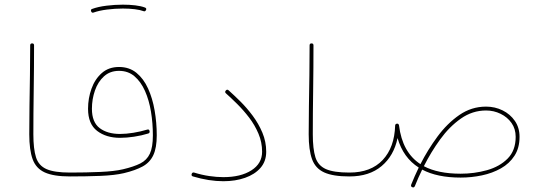

<svg xmlns="http://www.w3.org/2000/svg" viewBox="-20 -770 2345 823"><path d="M105.5 -194.3Q105.5 -251.5 106.4 -316.7Q107.4 -381.8 108.4 -448.5Q109.4 -515.1 109.4 -575.7Q109.4 -584 117.7 -584Q126 -584 126 -575.7Q126 -484.4 124.5 -382.3Q123 -280.3 123 -194.3Q123 -131.8 134.3 -95.9Q145.5 -60.1 179.2 -45.2Q212.9 -30.3 279.8 -30.3H280.3Q288.6 -30.3 288.6 -22Q288.6 -13.7 280.3 -13.7H279.8Q210 -13.7 172.1 -30.8Q134.3 -47.9 119.9 -87.6Q105.5 -127.4 105.5 -194.3Z M272 -22Q272 -30.3 280.3 -30.3Q350.1 -30.3 409.9 -33Q469.7 -35.6 507.3 -44.4Q553.2 -55.2 581.3 -69.3Q609.4 -83.5 622.3 -111.1Q635.3 -138.7 635.3 -189.9Q635.3 -241.7 627.2 -291Q619.1 -340.3 601.6 -379.9Q584 -419.4 556.6 -442.9Q529.3 -466.3 490.2 -466.3Q451.7 -466.3 425.8 -442.9Q399.9 -419.4 387 -382.1Q374 -344.7 374 -303.7Q374 -246.1 407.2 -220.9Q440.4 -195.8 494.6 -195.8Q520.5 -195.8 552 -200.9Q583.5 -206.1 610.8 -214.4Q619.1 -217.3 621.1 -208.5Q623 -200.2 615.7 -197.8Q587.4 -189 554.9 -184.1Q522.5 -179.2 494.6 -179.2Q435.1 -179.2 396.2 -209Q357.4 -238.8 357.4 -303.7Q357.4 -348.6 372.1 -389.6Q386.7 -430.7 416.3 -456.8Q445.8 -482.9 490.2 -482.9Q534.2 -482.9 564.9 -457.8Q595.7 -432.6 614.7 -390.6Q633.8 -348.6 642.8 -296.4Q651.9 -244.1 651.9 -189.9Q651.9 -136.2 637.2 -105Q622.6 -73.7 591.6 -56.6Q560.5 -39.6 511.2 -27.8Q471.7 -18.6 410.9 -16.1Q350.1 -13.7 280.3 -13.7Q272 -13.7 272 -22ZM370.6 -721.2Q367.7 -730 375.5 -731.9Q400.9 -741.2 436.5 -745.6Q472.2 -750 506.8 -750Q534.7 -750 559.6 -747.1Q584.5 -744.1 601.1 -737.8Q609.4 -734.9 606 -727.1Q605 -724.6 601.8 -722.4Q598.6 -720.2 595.2 -722.2Q581.5 -727.5 557.9 -730.5Q534.2 -733.4 506.8 -733.4Q472.7 -733.4 438.5 -729Q404.3 -724.6 381.3 -716.3Q374 -713.4 370.6 -721.2Z M801.8 -24.9Q804.7 -32.2 812 -30.3Q845.2 -20 877 -15.4Q908.7 -10.7 937.5 -10.7Q1012.2 -10.7 1057.9 -40Q1103.5 -69.3 1103.5 -119.6Q1103.5 -160.2 1087.9 -197Q1072.3 -233.9 1047.9 -265.9Q1023.4 -297.9 996.8 -324.2Q970.2 -350.6 948.2 -370.1Q942.4 -375.5 947.8 -381.8Q953.6 -388.7 960 -382.8Q982.9 -362.3 1010.5 -335Q1038.1 -307.6 1063.2 -273.9Q1088.4 -240.2 1104.7 -201.4Q1121.1 -162.6 1121.1 -119.6Q1121.1 -78.6 1096.7 -50.5Q1072.3 -22.5 1030.5 -7.8Q988.8 6.8 937.5 6.8Q876 6.8 807.1 -13.7Q798.8 -16.1 801.8 -24.9Z M1303.2 -194.3Q1303.2 -251.5 1304.2 -316.7Q1305.2 -381.8 1306.2 -448.5Q1307.1 -515.1 1307.1 -575.7Q1307.1 -584 1315.4 -584Q1323.7 -584 1323.7 -575.7Q1323.7 -484.4 1322.3 -382.3Q1320.8 -280.3 1320.8 -194.3Q1320.8 -131.8 1332 -95.9Q1343.3 -60.1 1377 -45.2Q1410.6 -30.3 1477.5 -30.3H1478Q1486.3 -30.3 1486.3 -22Q1486.3 -13.7 1478 -13.7H1477.5Q1407.7 -13.7 1369.9 -30.8Q1332 -47.9 1317.6 -87.6Q1303.2 -127.4 1303.2 -194.3Z M1469.7 -22Q1469.7 -30.3 1478 -30.3Q1569.8 -30.3 1620.4 -84.2Q1670.9 -138.2 1673.8 -231.9V-232.4Q1673.8 -233.9 1674.3 -234.4Q1674.3 -234.9 1674.3 -235.4Q1674.8 -236.3 1675.3 -236.8Q1675.3 -236.8 1675.8 -236.8Q1677.2 -239.3 1680.2 -239.7Q1687.5 -241.2 1689.9 -234.4Q1689.9 -234.4 1689.9 -233.9Q1690.4 -233.4 1690.4 -232.4Q1704.6 -116.7 1782.2 -66.4Q1813.5 -127.9 1855.2 -184.6Q1897 -241.2 1949 -277.1Q2001 -313 2063.5 -313Q2101.6 -313 2134.3 -296.9Q2167 -280.8 2187 -251.7Q2207 -222.7 2207 -183.6Q2207 -135.7 2185.3 -102.3Q2163.6 -68.8 2127.2 -48.3Q2090.8 -27.8 2045.9 -18.3Q2001 -8.8 1954.6 -8.8Q1854 -8.8 1789.6 -43Q1780.8 -24.9 1772.9 -7.1Q1765.1 10.7 1758.3 27.8Q1754.4 36.1 1746.6 32.2Q1739.7 29.3 1742.7 21Q1750 3.4 1757.8 -14.9Q1765.6 -33.2 1774.9 -51.8Q1708.5 -93.8 1684.1 -178.2Q1668.5 -102.5 1615.7 -58.1Q1563 -13.7 1478 -13.7Q1469.7 -13.7 1469.7 -22ZM2063.5 -296.4Q2004.9 -296.4 1955.6 -261.7Q1906.2 -227.1 1866.7 -172.4Q1827.1 -117.7 1796.9 -57.6Q1857.4 -25.4 1954.6 -25.4Q2013.2 -25.4 2067.4 -40.5Q2121.6 -55.7 2156 -90.3Q2190.4 -125 2190.4 -183.6Q2190.4 -217.8 2172.6 -242.9Q2154.8 -268.1 2125.7 -282.2Q2096.7 -296.4 2063.5 -296.4Z"/></svg>

Font: Mikhak-FD Thin
Style: Regular
Weight: 100
Designer: Amin Abedi
Version: Version 3.2